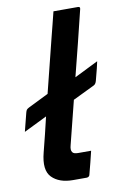

<svg xmlns="http://www.w3.org/2000/svg" viewBox="-90 -800 540 849"><g transform="rotate(-10 179.5 -375.0)"><path d="M364 -499Q362 -489 357 -468Q352 -447 343 -414Q339 -400 330 -396L233 -349Q221 -300 208.5 -251.5Q196 -203 184 -154Q178 -133 185 -123Q188 -118 195 -116Q202 -114 211 -114H269Q263 -89 256.5 -63Q250 -37 243 -11Q242 -5 237.5 -2.5Q233 0 229 0H168Q106 0 73.5 -33Q41 -66 61 -143Q71 -182 80.5 -220.5Q90 -259 99 -298L-5 -247Q-2 -260 2 -275Q6 -290 16 -330Q18 -338 21 -342Q24 -346 32 -350L123 -395Q138 -456 153.5 -517Q169 -578 184 -639Q191 -665 198 -694Q205 -723 212 -750H322Q333 -750 330 -739Q312 -666 294 -592.5Q276 -519 257 -446Z"/></g></svg>

Font: Recursive Sn Lnr St SmB
Style: Italic
Weight: 600
Italic angle: -15°
Version: Version 1.079;hotconv 1.0.112;makeotfexe 2.5.65598; ttfautoh